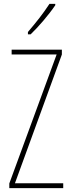

<svg xmlns="http://www.w3.org/2000/svg" viewBox="-20 -970 366 990"><path d="M265 -943V-950H235C201 -898 169 -858 124 -805V-793H138C177 -830 232 -894 265 -943ZM306 0V-25H57L299 -689V-714H40V-689H272L28 -24V0Z"/></svg>

Font: Noto Sans Bengali ExtraCondensed Thin
Style: Regular
Weight: 100
Width: 2
Designer: Joana Ranito - Universal Thirst; Jelle Bosma - Monotype Design Team
Foundry: Universal Thirst ehf.
Version: Version 3.000